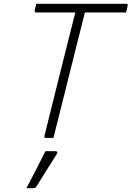

<svg xmlns="http://www.w3.org/2000/svg" viewBox="-20 -720 687 1002"><path d="M259 0H220Q209 0 212 -11Q252 -172 292 -333Q332 -494 373 -655H169Q163 -655 161.5 -658.5Q160 -662 161 -666Q163 -675 165 -683Q167 -691 169 -700H638Q650 -700 646 -689Q644 -680 642 -672Q640 -664 638 -655H423Q413 -615 403 -575.5Q393 -536 383 -496L284 -100Q277 -74 271 -49Q265 -24 259 0ZM217 69H270Q276 69 278.5 73Q281 77 277 83Q249 126 224.5 166Q200 206 171 252Q169 256 165 259Q161 262 154 262H118Q144 212 169.5 163Q195 114 217 69Z"/></svg>

Font: Recursive Sn Lnr St Lt
Style: Italic
Weight: 300
Italic angle: -15°
Version: Version 1.079;hotconv 1.0.112;makeotfexe 2.5.65598; ttfautoh